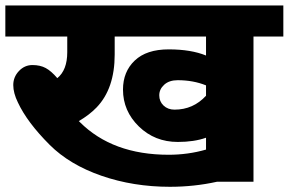

<svg xmlns="http://www.w3.org/2000/svg" viewBox="-35 -674 1071 712"><path d="M612.2 -267.4Q681.5 -267.4 729 -319V-357.4Q681.5 -376.6 623.9 -376.6Q592.5 -376.6 574.1 -360Q555.6 -343.3 555.6 -320.5Q555.6 -297.8 571.5 -282.6Q587.5 -267.4 612.2 -267.4ZM595 18.7Q459.6 18.7 341.3 -22.2Q223 -63.2 149.1 -137Q65.7 -220.4 31.3 -294.2Q14.2 -329.1 14.2 -358.7Q14.2 -388.3 35.1 -410.5Q56.1 -432.8 85.2 -432.8Q114.3 -432.8 134.7 -421.6Q155.2 -410.5 177.5 -384.2Q214.4 -414.1 214.4 -480.3V-538.4H-15.2V-653.7H1015.7V-538.4H905V0H769.5Q685 18.7 595 18.7ZM590.5 -100.1Q662.3 -100.1 729 -119.3V-163.3Q685 -147.6 624.4 -147.6Q538.9 -147.6 480 -205Q421.1 -262.4 421.1 -341.8Q421.1 -408 464.6 -449.4Q508.1 -490.9 590.7 -490.9Q673.4 -490.9 729 -468.1V-538.4H390.3V-471.7Q390.3 -345.3 323.1 -275.5Q296.3 -247.7 257.3 -225L260.9 -221.4Q382.2 -100.1 590.5 -100.1Z"/></svg>

Font: Khula ExtraBold
Style: Regular
Weight: 800
Designer: Erin McLaughlin, Steve Matteson
Version: Version 1.002;PS 1.0;hotconv 1.0.72;makeotf.lib2.5.5900; ttf